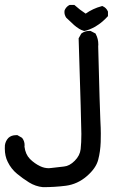

<svg xmlns="http://www.w3.org/2000/svg" viewBox="-26 -525 546 786"><path d="M-6.3 83Q-6.3 76.7 -5.9 69.3Q-3.4 52.2 8.3 39.6Q20.5 28.3 39.6 28.3Q41.5 28.3 45.4 28.3L64 39.1L64.9 40Q74.7 52.7 74.7 69.3Q74.7 72.3 74.2 75.2Q78.1 106.9 96.4 125.5Q114.7 144 138.2 155.3Q155.3 163.6 173.8 163.6Q179.2 163.6 184.6 162.6Q210.9 159.2 235.8 156.7Q258.3 154.8 279.8 133.3Q301.3 111.8 304.2 85.4Q307.1 59.1 307.1 23.4Q307.1 -13.2 295.9 -368.2L306.6 -387.2L307.6 -388.2Q321.3 -398.4 339.4 -398.4Q341.3 -398.4 344.7 -398.4L365.2 -387.7L366.2 -385.3Q376.5 -366.2 376.5 -342.8Q376.5 -338.9 376 -335Q382.8 -68.8 384.8 -33.7Q386.7 1.5 386.7 21.7Q386.7 42 386.2 56.6Q384.8 95.7 376 128.9Q367.2 163.6 329.3 196.3Q291.5 229 243.7 235.4Q197.8 241.2 150.4 241.2H149.9Q119.6 238.3 92.8 221.7Q66.9 205.6 43.9 186.5Q20 167 5.9 138.2Q-6.3 114.3 -6.3 83ZM237.8 -475.1Q237.8 -481 238.8 -483.4Q239.7 -485.8 241.2 -488.3Q247.6 -499 258.3 -504.4L260.3 -504.9H278.3Q301.8 -483.9 324.7 -469.2Q354.5 -490.2 389.6 -499.5L392.1 -500.5L394.5 -499.5Q409.2 -493.2 415.5 -478.5L416 -477.1V-459Q403.8 -445.8 396.7 -439.9Q389.6 -434.1 386 -430.9Q382.3 -427.7 378.4 -425.3Q370.6 -419.9 363.3 -415.5Q338.4 -401.9 319.8 -398.4H317.9Q305.2 -402.3 297.9 -407.2Q286.1 -414.6 277.3 -422.4L245.1 -452.6Q237.8 -463.4 237.8 -475.1Z"/></svg>

Font: Bakudai
Style: Bold
Weight: 700
Version: Version 1.48